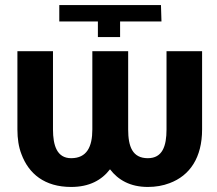

<svg xmlns="http://www.w3.org/2000/svg" viewBox="-20 -731 860 761"><path d="M215 -646H368V-584H456V-646H620L618 -711H215ZM566 -104C505 -104 488 -150 488 -218V-528H346V-218C346 -149 324 -104 262 -104C206 -104 190 -154 190 -218V-528H49V-218C49 -181 54 -148 65 -120C94 -42 157 10 262 10C334 10 383 -17 416 -60C448 -18 496 10 566 10C597 10 626 5 652 -5C733 -35 781 -107 781 -218V-528H640V-218C640 -152 624 -104 566 -104Z"/></svg>

Font: Asimov
Style: Regular
Weight: 500
Designer: Google
Version: Version 2.000980; 2014